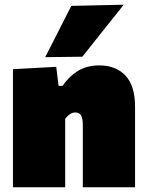

<svg xmlns="http://www.w3.org/2000/svg" viewBox="-20 -796 624 816"><path d="M35 0V-502L219 -512L229 -431H246Q273 -471 311 -494.5Q349 -518 402 -518Q472.5 -518 513.2 -474.8Q554 -431.5 554 -342V0H332V-265Q332 -291.5 325 -304.8Q318 -318 300 -318Q287.5 -318 276.5 -310.2Q265.5 -302.5 257 -291V0ZM172 -553Q200 -608 227.8 -662.2Q255.5 -716.5 283 -771L506 -776Q460 -718.5 415.8 -663Q371.5 -607.5 330 -555Z"/></svg>

Font: Commissioner Black
Style: Regular
Weight: 900
Designer: Kostas Bartsokas
Foundry: Kostas Bartsokas
Version: Version 1.000; ttfautohint (v1.8.3)